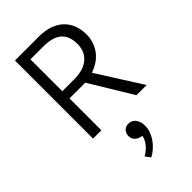

<svg xmlns="http://www.w3.org/2000/svg" viewBox="-284 -707 1095 1095"><g transform="rotate(-45 264.0 -159.5)"><path d="M80 -630H274Q323 -630 360.5 -616.5Q398 -603 423 -579Q448 -555 461 -521.5Q474 -488 474 -448Q474 -412 463 -382.5Q452 -353 433.5 -331Q415 -309 391 -294Q367 -279 341 -270L512 0H430L274 -257H147V0H80ZM147 -315H243Q276 -315 304.5 -322.5Q333 -330 354 -346Q375 -362 387 -386.5Q399 -411 399 -445Q399 -511 361.5 -541.5Q324 -572 251 -572H147ZM278 185Q262 182 247.5 169Q233 156 233 132Q233 111 246.5 96.5Q260 82 283 82Q293 82 303.5 86Q314 90 322.5 99Q331 108 336.5 122.5Q342 137 342 159Q342 182 334 204Q326 226 312 246Q298 266 279 283Q260 300 239 311L216 280Q245 264 265.5 238.5Q286 213 290 188Z"/></g></svg>

Font: Ek Mukta Light
Style: Regular
Weight: 300
Designer: Girish Dalvi and Yashodeep Gholap
Foundry: Ek Type
Version: Version 2.538;PS 1.002;hotconv 16.6.51;makeotf.lib2.5.65220;